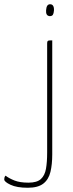

<svg xmlns="http://www.w3.org/2000/svg" viewBox="-145 -690 344 904"><path d="M-14 194Q-66 194 -95.5 180Q-125 166 -125 155Q-125 150 -124 146Q-123 142 -119 137Q-102 150 -76.5 160Q-51 170 -11 170Q29 170 47.5 153Q66 136 71.5 104.5Q77 73 77 28V-485Q77 -493 79 -496Q81 -499 86.5 -499.5Q92 -500 101 -500V37Q101 84 92.5 119.5Q84 155 59 174.5Q34 194 -14 194ZM89 -614Q79 -615 75 -622Q71 -629 72 -642Q73 -656 77.5 -663Q82 -670 91 -670Q101 -670 105.5 -662Q110 -654 109 -640Q108 -627 104 -620.5Q100 -614 89 -614Z"/></svg>

Font: Yanone Kaffeesatz ExtraLight
Style: Regular
Weight: 200
Designer: Yanone (Cyrillic: Daniel Pouzeot, Huerta Tipografica, and Cyreal)
Foundry: Yanone
Version: Version 2.003